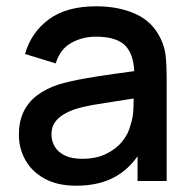

<svg xmlns="http://www.w3.org/2000/svg" viewBox="-20 -575 610 610"><path d="M222.5 15Q162.5 15 122 -7.2Q81.5 -29.5 60.8 -66.2Q40 -103 40 -147Q40 -188 54.5 -219Q69 -250 97.5 -271.8Q126 -293.5 167.5 -307Q203.5 -317.5 249 -325.5Q294.5 -333.5 344.5 -340.5Q375.5 -344.5 406.5 -349Q404 -401 380 -428Q352 -458.5 284.5 -458.5Q242 -458.5 206.5 -438.8Q171 -419 157 -373.5L59.5 -403.5Q79.5 -473 135.8 -514Q192 -555 285.5 -555Q358 -555 411.8 -530.2Q465.5 -505.5 490.5 -452Q503.5 -425.5 506.5 -396Q509.5 -366.5 509.5 -332.5V0H417V-78.5Q388.5 -38 349.5 -15.5Q298 15 222.5 15ZM241 -70.5Q285.5 -70.5 317.5 -86.2Q349.5 -102 369 -126.5Q388.5 -151 394.5 -177.5Q403 -201.5 404 -231.5Q404.5 -243 404.5 -253Q404.5 -257.5 404.5 -262Q375.5 -257.5 349.5 -253.5Q309 -247.5 276.2 -241.8Q243.5 -236 218 -228Q196.5 -220.5 179.8 -210Q163 -199.5 153.2 -184.5Q143.5 -169.5 143.5 -148Q143.5 -127 154 -109.2Q164.5 -91.5 186 -81Q207.5 -70.5 241 -70.5Z"/></svg>

Font: Cns Manrope SemBd
Style: Regular
Weight: 600
Designer: Mikhail Sharanda
Foundry: Mikhail Sharanda
Version: Version 4.504